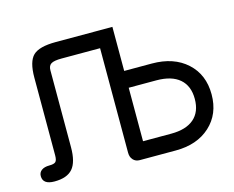

<svg xmlns="http://www.w3.org/2000/svg" viewBox="-93 -777 1130 926"><g transform="rotate(-15 472.0 -314.5)"><path d="M536 -642V-422H674Q783 -422 848.5 -362.5Q914 -303 914 -204Q914 -106 849 -46.5Q784 13 677 13H497Q477 13 464.5 -0.5Q452 -14 452 -36V-558H260Q222 -558 207.5 -549Q193 -540 193 -517V-133Q193 -59 165 -26.5Q137 6 74 6Q16 6 16 -36Q16 -54 30 -64.5Q44 -75 69 -75Q93 -75 101 -83Q109 -91 109 -115V-503Q109 -583 139.5 -612.5Q170 -642 253 -642ZM674 -338H536V-71H677Q751 -71 790.5 -105Q830 -139 830 -204Q830 -269 790 -303.5Q750 -338 674 -338Z"/></g></svg>

Font: Jura
Style: Bold
Weight: 700
Designer: Daniel Johnson, Alexei Vanyashin
Foundry: Daniel Johnson
Version: Version 5.103